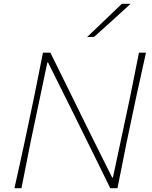

<svg xmlns="http://www.w3.org/2000/svg" viewBox="-20 -990 801 1010"><path d="M56 0Q70 -62.5 82.2 -118Q94.5 -173.5 108.5 -238.5L158 -473Q171.5 -540.5 182.8 -596.8Q194 -653 206 -713H245Q297 -608 345.5 -509.5Q394 -411 441 -315L570 -56H574L663 -473Q676.5 -540 687.8 -596.8Q699 -653.5 711 -713H748Q734.5 -652.5 722.2 -596.5Q710 -540.5 695 -473L645.5 -238Q632 -170.5 621.2 -116Q610.5 -61.5 598 0H560Q517.5 -87 469.2 -185Q421 -283 363 -400L233 -661H229L140 -238Q126.5 -170 115.8 -115.5Q105 -61 93 0ZM438 -795Q485.5 -840 530.2 -883Q575 -926 621 -970H667Q619 -926 571.5 -882.8Q524 -839.5 475 -796Z"/></svg>

Font: Commissioner Loud Thin
Style: Italic
Weight: 100
Italic angle: -12°
Designer: Kostas Bartsokas
Foundry: Kostas Bartsokas
Version: Version 1.000; ttfautohint (v1.8.3)